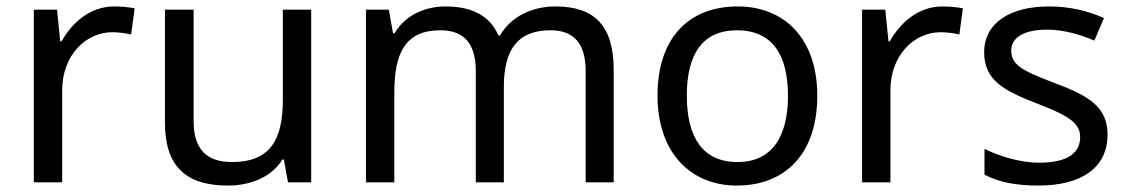

<svg xmlns="http://www.w3.org/2000/svg" viewBox="-20 -566 3503 596"><path d="M335 -546C260 -546 205 -497 171 -438H167L157 -536H85V0H173V-286C173 -394 246 -466 329 -466C347 -466 370 -463 387 -459L398 -540C380 -544 355 -546 335 -546Z M946 -536H858V-257C858 -132 819 -63 700 -63C619 -63 581 -105 581 -191V-536H492V-185C492 -49 558 10 687 10C756 10 822 -15 857 -71H861L874 0H946Z M1704 -546C1634 -546 1568 -517 1532 -456H1527C1501 -517 1445 -546 1363 -546C1299 -546 1238 -519 1205 -463H1200L1187 -536H1116V0H1204V-278C1204 -403 1239 -472 1347 -472C1422 -472 1457 -429 1457 -345V0H1544V-296C1544 -410 1585 -472 1689 -472C1763 -472 1798 -429 1798 -345V0H1885V-349C1885 -487 1825 -546 1704 -546Z M2517 -269C2517 -446 2415 -546 2270 -546C2116 -546 2021 -446 2021 -269C2021 -91 2125 10 2267 10C2420 10 2517 -91 2517 -269ZM2112 -269C2112 -396 2159 -472 2268 -472C2377 -472 2426 -396 2426 -269C2426 -142 2377 -63 2269 -63C2160 -63 2112 -142 2112 -269Z M2906 -546C2831 -546 2776 -497 2742 -438H2738L2728 -536H2656V0H2744V-286C2744 -394 2817 -466 2900 -466C2918 -466 2941 -463 2958 -459L2969 -540C2951 -544 2926 -546 2906 -546Z M3418 -148C3418 -234 3359 -269 3257 -307C3154 -346 3119 -364 3119 -409C3119 -449 3158 -474 3230 -474C3282 -474 3332 -459 3377 -440L3407 -510C3357 -532 3301 -546 3236 -546C3116 -546 3035 -495 3035 -404C3035 -316 3097 -284 3201 -244C3306 -204 3333 -180 3333 -140C3333 -92 3295 -61 3206 -61C3143 -61 3078 -83 3036 -104V-24C3077 -2 3129 10 3204 10C3335 10 3418 -44 3418 -148Z"/></svg>

Font: Noto Sans Gujarati UI
Style: Regular
Weight: 400
Designer: Jelle Bosma - Monotype Design Team, Universal Thirst
Foundry: Monotype Imaging Inc.
Version: Version 2.106